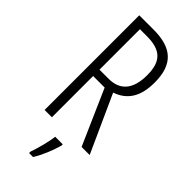

<svg xmlns="http://www.w3.org/2000/svg" viewBox="-295 -758 1024 1024"><g transform="rotate(45 216.5 -246.5)"><path d="M184 -714H76V0H131V-311H218L355 0H416L269 -324C351 -352 388 -416 388 -519C388 -658 319 -714 184 -714ZM183 -664C289 -664 332 -621 332 -518C332 -407 282 -359 200 -359H131V-664ZM274 71V61H217C213 101 193 174 180 210V221H210C237 178 261 118 274 71Z"/></g></svg>

Font: Noto Sans Arabic ExtCond Light
Style: Regular
Weight: 300
Width: 2
Designer: Monotype Design Team, Nadine Chahine, Nizar Qandah and Khaled Hosny
Foundry: Monotype Imaging Inc.
Version: Version 2.012